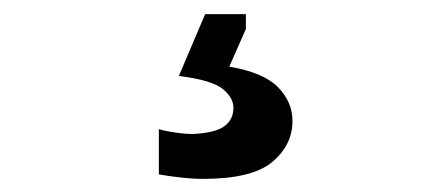

<svg xmlns="http://www.w3.org/2000/svg" viewBox="-20 -42 640 278"><path d="M274 217Q258.5 217 239.8 214.8Q221 212.5 210 210.5V145Q218 147.5 233 149.8Q248 152 259 152Q291.5 150.5 304.8 140.8Q318 131 318 114Q318 99.5 302.5 86.8Q287 74 239 68L277 -21.5H336V0L312 54.5Q362 63 382.8 84.5Q403.5 106 403.5 133Q403.5 168 374.2 192.5Q345 217 274 217Z"/></svg>

Font: Commissioner Flair Medium
Style: Regular
Weight: 500
Designer: Kostas Bartsokas
Foundry: Kostas Bartsokas
Version: Version 1.000; ttfautohint (v1.8.3)